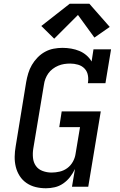

<svg xmlns="http://www.w3.org/2000/svg" viewBox="-20 -999 640 1027"><path d="M226 8Q197 8 170.5 1.5Q144 -5 122 -20Q100 -35 85.5 -57.5Q71 -80 64.5 -106.5Q58 -133 58.5 -161Q59 -189 64 -217L120 -560Q124 -583 131 -606.5Q138 -630 150.5 -651.5Q163 -673 181 -691.5Q199 -710 221 -722Q243 -734 267 -738.5Q291 -743 314 -743Q338 -743 361 -739Q384 -735 404.5 -726.5Q425 -718 442 -703.5Q459 -689 470 -670L480 -735H574L544 -554H450Q454 -576 450 -597Q446 -618 432 -632.5Q418 -647 397.5 -653Q377 -659 355 -659Q339 -659 323 -656.5Q307 -654 291.5 -647.5Q276 -641 262 -630.5Q248 -620 238.5 -606.5Q229 -593 223 -577.5Q217 -562 215 -546L158 -204Q154 -179 156.5 -154.5Q159 -130 172 -111.5Q185 -93 208 -84.5Q231 -76 256 -76Q277 -76 299 -81Q321 -86 339.5 -99.5Q358 -113 369.5 -133.5Q381 -154 384 -175L408 -319H297L310 -403H519L452 0H365L381 -95Q370 -72 354.5 -52Q339 -32 318 -17.5Q297 -3 273 2.5Q249 8 226 8ZM270 -792 201 -860 353 -979H458L567 -855L485 -798L397 -919Z"/></svg>

Font: Iosevka Curly Slab MdEx
Style: Italic
Weight: 500
Width: 7
Italic angle: -9°
Monospace: yes
Designer: Belleve Invis
Foundry: Belleve Invis
Version: Version 11.0.0; ttfautohint (v1.8.3)